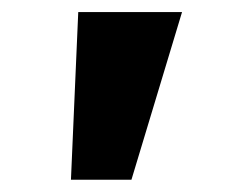

<svg xmlns="http://www.w3.org/2000/svg" viewBox="-20 -720 412 318"><path d="M97.5 -422.3 109.6 -700H281.5L197.7 -422.3Z"/></svg>

Font: Lexend Peta
Style: Regular
Weight: 400
Designer: Bonnie Shaver-Troup, Thomas Jockin
Foundry: Lexend
Version: Version 1.007